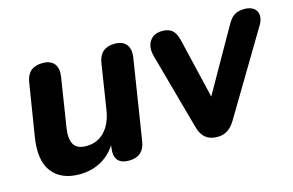

<svg xmlns="http://www.w3.org/2000/svg" viewBox="-71 -660 1274 834"><g transform="rotate(-15 566.0 -243.5)"><path d="M50.9 -198.4 88.5 -432.7Q98.7 -498.4 165.7 -498.4Q201.2 -498.4 217.6 -478.1Q234.1 -457.7 228.5 -420.4L193.9 -200Q186.5 -150 201.4 -125.3Q216.2 -100.7 257.1 -100.7Q307 -100.7 339.5 -134.8Q371.9 -168.9 381.3 -228.2L413.2 -432.7Q423.5 -498.4 490.3 -498.4Q525.8 -498.4 542.2 -477.7Q558.7 -456.9 553 -419.6L496.3 -58.2Q486.1 8.4 419.3 8.4Q385.2 8.4 370 -9.9Q354.9 -28.3 359.7 -64.6L369.1 -130.8L373.7 -98.3Q347.2 -45.3 301.6 -17.5Q255.9 10.4 197.1 10.4Q114.9 10.4 74.4 -41.9Q33.9 -94.2 50.9 -198.4Z M736.1 -56.7 640.7 -402Q629.3 -443.7 647.1 -471.1Q664.8 -498.4 704.1 -498.4Q733.4 -498.4 749.4 -483.9Q765.5 -469.4 773.3 -434.3L845.5 -129.3H814.3L996 -449.3Q1010.8 -476.6 1028.4 -487.5Q1045.9 -498.4 1073.2 -498.4Q1099.3 -498.4 1114.9 -486.7Q1130.5 -475 1131.7 -454.9Q1132.9 -434.9 1119.5 -412.6L898.9 -43.5Q882.4 -16 862.9 -3.8Q843.3 8.4 818.3 8.4Q785.4 8.4 765.2 -7.6Q745.1 -23.7 736.1 -56.7Z"/></g></svg>

Font: SN Pro Thin
Style: Italic
Weight: 200
Italic angle: -9°
Designer: Tobias Whetton
Foundry: Supernotes
Version: Version 1.003;Glyphs 3.3 (3324)